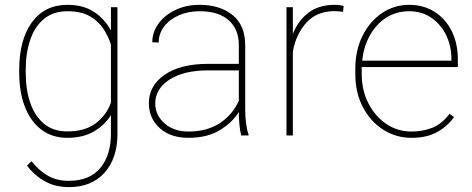

<svg xmlns="http://www.w3.org/2000/svg" viewBox="-20 -558 1945 791"><path d="M59.1 -259.3V-269.5Q59.1 -394.5 111.6 -466.3Q164.1 -538.1 258.3 -538.1Q323.2 -538.1 367.7 -508.8Q412.1 -479.5 437 -432.1V-528.3H463.9V-7.3Q463.9 94.2 410.6 153.6Q357.4 212.9 264.2 212.9Q206.5 212.9 163.3 188Q120.1 163.1 91.3 124L109.9 106.4Q140.6 145 177.5 166Q214.4 187 263.2 187Q349.1 187 393.1 134.3Q437 81.5 437 -7.3V-84Q412.6 -43.5 367.4 -16.8Q322.3 9.8 257.3 9.8Q194.8 9.8 150.4 -23.9Q106 -57.6 82.5 -118.2Q59.1 -178.7 59.1 -259.3ZM85.9 -269.5V-259.3Q85.9 -189 104.7 -134.3Q123.5 -79.6 161.4 -48.1Q199.2 -16.6 256.8 -16.6Q331.1 -16.6 375 -50.5Q418.9 -84.5 437 -134.8V-374.5Q427.2 -405.8 407.2 -437.5Q387.2 -469.2 351.3 -490.5Q315.4 -511.7 257.8 -511.7Q199.7 -511.7 161.6 -480.5Q123.5 -449.2 104.7 -394.5Q85.9 -339.8 85.9 -269.5Z M973.6 0Q968.8 -19 966.3 -45.7Q963.9 -72.3 963.9 -96.7Q937.5 -53.7 886 -22Q834.5 9.8 755.9 9.8Q682.1 9.8 637.7 -30.5Q593.3 -70.8 593.3 -133.8Q593.3 -204.6 658 -249.8Q722.7 -294.9 837.4 -294.9H963.9V-372.1Q963.9 -438 921.9 -474.9Q879.9 -511.7 802.7 -511.7Q754.9 -511.7 716.6 -494.9Q678.2 -478 656 -448.7Q633.8 -419.4 633.8 -382.8L607.4 -383.8Q607.4 -425.3 632.6 -460.2Q657.7 -495.1 701.9 -516.6Q746.1 -538.1 802.7 -538.1Q885.3 -538.1 937.7 -496.3Q990.2 -454.6 990.2 -371.1V-106.4Q990.2 -78.1 993.9 -49.3Q997.6 -20.5 1003.9 -4.4V0ZM755.9 -16.1Q832.5 -16.1 885 -50.3Q937.5 -84.5 963.9 -142.6V-268.1H838.9Q736.8 -268.1 678.2 -230Q619.6 -191.9 619.6 -131.8Q619.6 -84 657.7 -50Q695.8 -16.1 755.9 -16.1Z M1396 -532.7 1393.1 -509.3Q1385.3 -510.3 1376.7 -511.2Q1368.2 -512.2 1358.9 -512.2Q1285.2 -512.2 1242.2 -464.6Q1199.2 -417 1186.5 -345.7V0H1160.2V-528.3H1186.5V-418.5Q1208.5 -473.6 1251.2 -505.9Q1293.9 -538.1 1358.9 -538.1Q1371.1 -538.1 1380.4 -536.6Q1389.6 -535.2 1396 -532.7Z M1675.3 9.8Q1611.3 9.8 1558.6 -23.9Q1505.9 -57.6 1474.9 -116.9Q1443.8 -176.3 1443.8 -252.9V-274.4Q1443.8 -351.6 1473.9 -411.1Q1503.9 -470.7 1554.2 -504.4Q1604.5 -538.1 1665.5 -538.1Q1724.1 -538.1 1769.5 -509.8Q1814.9 -481.4 1840.6 -430.7Q1866.2 -379.9 1866.2 -312.5V-281.7H1470.2Q1470.2 -278.3 1470.2 -274.4V-252.9Q1470.2 -187 1497.3 -133.3Q1524.4 -79.6 1570.8 -47.9Q1617.2 -16.1 1675.3 -16.1Q1720.7 -16.1 1760 -31.2Q1799.3 -46.4 1832 -88.9L1850.6 -75.7Q1824.2 -38.1 1781.5 -14.2Q1738.8 9.8 1675.3 9.8ZM1665.5 -511.7Q1612.3 -511.7 1570.8 -484.9Q1529.3 -458 1503.7 -411.9Q1478 -365.7 1472.2 -308.1H1839.8V-314.5Q1839.8 -367.7 1818.4 -412.4Q1796.9 -457 1757.8 -484.4Q1718.8 -511.7 1665.5 -511.7Z"/></svg>

Font: Vazirmatn UI FD Thin
Style: Regular
Weight: 100
Designer: Saber Rastikerdar
Foundry: Saber Rastikerdar
Version: Version 33.003